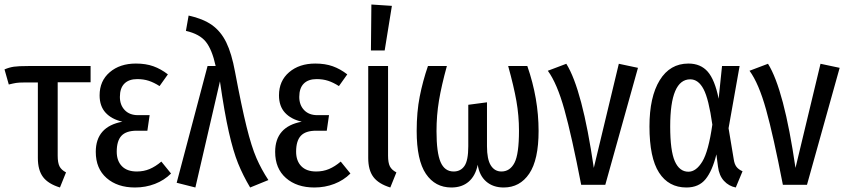

<svg xmlns="http://www.w3.org/2000/svg" viewBox="-25 -820 3756 852"><path d="M231 -455V-129Q231 -98 239 -82Q247 -66 268 -55L241 12Q189 -4 166 -34.5Q143 -65 143 -119V-454H82Q59 -454 46.5 -452Q34 -450 14 -445L-5 -512Q16 -521 36.5 -524Q57 -527 101 -527H377V-455Z M720 -490 683 -438Q658 -454 635 -461.5Q612 -469 584 -469Q547 -469 527 -449Q507 -429 507 -390Q507 -354 528.5 -331.5Q550 -309 587 -309H639L629 -240H582Q535 -240 514 -217.5Q493 -195 493 -147Q493 -106 516 -82.5Q539 -59 582 -59Q613 -59 639 -70Q665 -81 691 -103L734 -50Q704 -20 662.5 -4Q621 12 574 12Q496 12 448 -30Q400 -72 400 -146Q400 -258 518 -280Q470 -291 443.5 -320Q417 -349 417 -397Q417 -461 462 -499.5Q507 -538 578 -538Q622 -538 655.5 -526Q689 -514 720 -490Z M1018 -501Q1047 -347 1069 -258Q1091 -169 1113 -118.5Q1135 -68 1166 -21L1085 12Q1053 -42 1031.5 -95Q1010 -148 990.5 -234Q971 -320 951 -459L842 12L759 -9L896 -527H932Q916 -600 888.5 -634.5Q861 -669 800 -683L812 -751Q876 -737 915.5 -709Q955 -681 979 -632Q1003 -583 1018 -501Z M1516 -490 1479 -438Q1454 -454 1431 -461.5Q1408 -469 1380 -469Q1343 -469 1323 -449Q1303 -429 1303 -390Q1303 -354 1324.5 -331.5Q1346 -309 1383 -309H1435L1425 -240H1378Q1331 -240 1310 -217.5Q1289 -195 1289 -147Q1289 -106 1312 -82.5Q1335 -59 1378 -59Q1409 -59 1435 -70Q1461 -81 1487 -103L1530 -50Q1500 -20 1458.5 -4Q1417 12 1370 12Q1292 12 1244 -30Q1196 -72 1196 -146Q1196 -258 1314 -280Q1266 -291 1239.5 -320Q1213 -349 1213 -397Q1213 -461 1258 -499.5Q1303 -538 1374 -538Q1418 -538 1451.5 -526Q1485 -514 1516 -490Z M1697 -129Q1697 -98 1705 -82Q1713 -66 1734 -55L1707 12Q1655 -4 1632 -34.5Q1609 -65 1609 -119V-527H1697ZM1623 -800 1714 -794 1682 -596H1621Z M2365 -239Q2365 -111 2323.5 -49.5Q2282 12 2210 12Q2163 12 2132.5 -14.5Q2102 -41 2095 -89Q2085 -40 2055 -14Q2025 12 1978 12Q1906 12 1865 -48.5Q1824 -109 1824 -239Q1824 -323 1837.5 -391.5Q1851 -460 1874 -527H1958Q1934 -440 1923 -374Q1912 -308 1912 -238Q1912 -143 1930 -101Q1948 -59 1988 -59Q2019 -59 2036 -83.5Q2053 -108 2053 -171V-355L2136 -366V-171Q2136 -113 2153 -86Q2170 -59 2200 -59Q2238 -59 2258 -97.5Q2278 -136 2278 -240Q2278 -307 2266.5 -372Q2255 -437 2230 -527H2315Q2365 -383 2365 -239Z M2610 -75 2721 -537 2806 -519 2661 0H2554Q2512 -217 2479.5 -333.5Q2447 -450 2406 -506L2488 -537Q2559 -424 2610 -75Z M3164 -382 3179 -527H3257L3208 -251L3231 -113Q3234 -92 3243 -80Q3252 -68 3270 -60L3240 12Q3209 6 3187.5 -17.5Q3166 -41 3161 -81L3154 -135Q3136 -62 3106 -25Q3076 12 3021 12Q2942 12 2899.5 -54Q2857 -120 2857 -259Q2857 -390 2902.5 -464Q2948 -538 3030 -538Q3084 -538 3115.5 -502Q3147 -466 3164 -382ZM2949 -259Q2949 -151 2969.5 -104.5Q2990 -58 3030 -58Q3064 -58 3091.5 -103Q3119 -148 3136 -267Q3120 -381 3097 -424.5Q3074 -468 3038 -468Q2949 -468 2949 -259Z M3505 -75 3616 -537 3701 -519 3556 0H3449Q3407 -217 3374.5 -333.5Q3342 -450 3301 -506L3383 -537Q3454 -424 3505 -75Z"/></svg>

Font: Fira Sans Extra Condensed
Style: Regular
Weight: 400
Width: 1
Designer: Carrois Corporate & Edenspiekermann AG
Foundry: Carrois Corporate GbR & Edenspiekermann AG
Version: Version 4.203